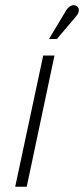

<svg xmlns="http://www.w3.org/2000/svg" viewBox="-20 -713 321 733"><path d="M270 -650Q277 -658 279.5 -665Q282 -672 280.5 -679Q279 -686 272 -690Q266 -694 258.5 -693Q251 -692 244.5 -687Q238 -682 233 -674L167 -564H197ZM38 0H82L188 -501H145Z"/></svg>

Font: Advent Pro Light
Style: Italic
Weight: 300
Italic angle: -12°
Version: Version 3.000